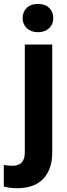

<svg xmlns="http://www.w3.org/2000/svg" viewBox="-66 -758 346 991"><path d="M203.6 -528.3V28.8Q203.6 116.2 157.2 164.8Q110.8 213.4 23.4 213.4Q-13.2 213.4 -46.4 205.1V93.3Q-21 97.7 -2 97.7Q62 97.7 62 29.8V-528.3ZM50.8 -665Q50.8 -696.8 72 -717.3Q93.3 -737.8 129.9 -737.8Q166.5 -737.8 187.7 -717.3Q209 -696.8 209 -665Q209 -632.8 187.3 -612.3Q165.5 -591.8 129.9 -591.8Q94.2 -591.8 72.5 -612.3Q50.8 -632.8 50.8 -665Z"/></svg>

Font: Vazir FD
Style: Bold-FD
Weight: 700
Designer: Saber Rastikerdar
Foundry: Saber Rastikerdar
Version: Version 30.1.0